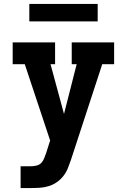

<svg xmlns="http://www.w3.org/2000/svg" viewBox="-20 -734 640 969"><path d="M84 215V105H137Q151 105 165 101.5Q179 98 188.5 88Q198 78 203 64.5Q208 51 213 38L233 -25L105 -410H44V-520H258V-410H235L303 -159L367 -410H342V-520H556V-410H496L338 73Q331 94 322.5 115Q314 136 300 154Q286 172 267.5 185Q249 198 227 205Q205 212 182.5 213.5Q160 215 137 215ZM128 -626V-714H473V-626Z"/></svg>

Font: Iosevka HT Extrabold Extended
Style: Regular
Weight: 800
Width: 7
Monospace: yes
Designer: Belleve Invis
Foundry: Belleve Invis
Version: Version 32.3.0; ttfautohint (v1.8.4)